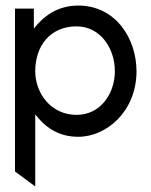

<svg xmlns="http://www.w3.org/2000/svg" viewBox="-20 -482 543 692"><path d="M262 -462C188 -462 137 -424 102 -379V-451H34V136L107 190V-70C141 -25 189 11 262 11C366 11 472 -83 472 -225C472 -344 396 -462 262 -462ZM256 -68C163 -68 107 -147 107 -225C107 -318 162 -387 256 -387C340 -387 394 -310 394 -225C394 -147 344 -68 256 -68Z"/></svg>

Font: Charger
Style: Regular
Weight: 400
Designer: Jasper
Foundry: Cannot Into Space Fonts
Version: Version 0.98